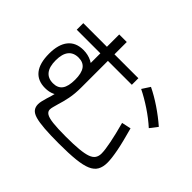

<svg xmlns="http://www.w3.org/2000/svg" viewBox="-184 -1061 1368 1368"><g transform="rotate(45 500.0 -377.0)"><path d="M553 50Q464 50 405.5 45.5Q347 41 312.5 31Q278 21 263.5 2.5Q249 -16 249 -44Q249 -58 253 -75.5Q257 -93 264 -117Q274 -146 280.5 -173.5Q287 -201 290 -229L320 -216Q305 -189 274.5 -174.5Q244 -160 203 -160Q128 -160 89 -209Q50 -258 50 -354Q50 -448 90 -497Q130 -546 205 -546Q252 -546 290.5 -526.5Q329 -507 356 -471L307 -448V-804H383V-346Q383 -282 373 -232.5Q363 -183 350 -143Q344 -121 339.5 -104.5Q335 -88 335 -76Q335 -56 354.5 -43.5Q374 -31 421.5 -25.5Q469 -20 553 -20Q632 -20 683.5 -25Q735 -30 764 -40.5Q793 -51 805.5 -69.5Q818 -88 818 -115Q818 -133 814.5 -159Q811 -185 804.5 -217.5Q798 -250 788.5 -289.5Q779 -329 767 -373L837 -388Q851 -337 862 -293.5Q873 -250 880 -214Q887 -178 890.5 -149Q894 -120 894 -99Q894 -55 877.5 -26Q861 3 823 19.5Q785 36 719 43Q653 50 553 50ZM219 -224Q267 -224 290 -255.5Q313 -287 313 -354Q313 -420 290 -451.5Q267 -483 219 -483Q169 -483 143 -450.5Q117 -418 117 -354Q117 -289 143 -256.5Q169 -224 219 -224ZM69 -614V-680H624V-614ZM928 -481Q876 -528 813.5 -569.5Q751 -611 692 -640L731 -700Q791 -671 854 -628.5Q917 -586 972 -538Z"/></g></svg>

Font: M PLUS 1
Style: Regular
Weight: 400
Designer: Coji Morishita
Foundry: UNDERFOREST DESIGN
Version: Version 1.001